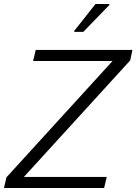

<svg xmlns="http://www.w3.org/2000/svg" viewBox="-24 -937 680 957"><path d="M346 -783V-778H391L521 -912V-917H452ZM8 -53 -4 0H495L508 -55H95L625 -636L636 -688H154L141 -633H537Z"/></svg>

Font: Saira UNSAM Light Italic
Style: Regular
Weight: 300
Italic angle: -12°
Designer: Hector Gatti with collaboration of the Omnibus-Type team
Foundry: Omnibus-Type
Version: Version 0.072;PS 000.072;hotconv 1.0.88;makeotf.lib2.5.64775